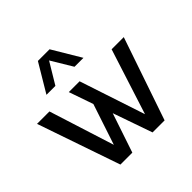

<svg xmlns="http://www.w3.org/2000/svg" viewBox="-188 -922 1094 1094"><g transform="rotate(-45 358.5 -375.0)"><path d="M313 -707 390 -579H462L360 -750H266L164 -579H236ZM610 -500 483 -104 352 -500H265L316 -353L234 -106L109 -500H9L181 0H277L357 -238L440 0H537L708 -500Z"/></g></svg>

Font: Orkney
Style: Regular
Weight: 400
Designer: Samuel Oakes and Alfredo Marco Pradil
Foundry: Alfredo Marco Pradil
Version: 1.0; ttfautohint (v1.5)